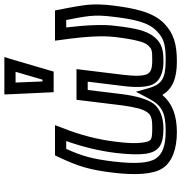

<svg xmlns="http://www.w3.org/2000/svg" viewBox="4 -778 810 857"><g transform="rotate(-90 408.5 -350.0)"><path d="M66 -252C53 -146 59 -68 86 -28C113 13 171 35 246 35C321 35 374 15 413 -30C439 15 486 35 562 35C637 35 686 22 731 -21C784 -72 800 -157 812 -252C817 -293 818 -332 815 -364C811 -397 804 -439 793 -492L790 -509H771H687H655L659 -478C674 -372 678 -294 671 -239C666 -196 660 -163 654 -139C648 -116 643 -104 634 -94C618 -76 611 -75 566 -75C529 -75 514 -82 506 -97C497 -116 496 -151 503 -208L525 -388L528 -413H503H416H391L388 -388L366 -208C358 -150 349 -115 335 -97C324 -81 308 -75 270 -75C210 -75 206 -77 200 -119C196 -144 197 -183 204 -239C214 -319 234 -398 266 -477L278 -509H245H160H143L135 -492C95 -407 79 -358 66 -252ZM116 -252C128 -346 140 -388 172 -459H207C181 -386 163 -312 154 -239C147 -181 146 -135 150 -106C159 -42 193 -25 264 -25C312 -25 354 -41 375 -71C394 -98 408 -146 416 -208L435 -363H472L453 -208C445 -147 447 -99 460 -72C475 -41 513 -25 560 -25C608 -25 640 -29 670 -64C684 -80 696 -105 703 -132C710 -158 716 -194 721 -239C728 -292 725 -366 714 -459H747C756 -416 762 -381 765 -354C768 -324 767 -291 762 -252C751 -159 738 -93 698 -55C664 -22 636 -15 568 -15C486 -15 460 -32 443 -91L427 -148L397 -91C366 -32 334 -15 252 -15C186 -15 149 -29 129 -59C108 -90 104 -151 116 -252ZM523 -536 573 -706 582 -735H552H444H415L416 -706L424 -536L425 -515H446H496H517L523 -536ZM481 -565H473L468 -685H516L481 -565Z"/></g></svg>

Font: Gamestation Text Outline
Style: Italic
Weight: 400
Designer: Jonas Hecksher
Foundry: Jonas Hecksher, Playtypeª, e-types AS
Version: Version 1.003